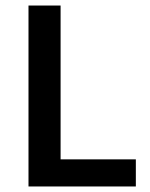

<svg xmlns="http://www.w3.org/2000/svg" viewBox="-20 -674 542 694"><path d="M83 0V-654H199V-98H471V0Z"/></svg>

Font: TypoPRO Source Sans Pro
Style: Regular
Weight: 600
Designer: Paul D. Hunt
Foundry: Adobe Systems Incorporated
Version: Version 2.020;PS 2.000;hotconv 1.0.86;makeotf.lib2.5.63406